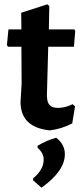

<svg xmlns="http://www.w3.org/2000/svg" viewBox="-20 -597 378 888"><path d="M210 6Q75 -8 75 -126L80 -209L79 -381H17L12 -388L19 -461H79L78 -538L199 -577L208 -569L206 -461H324L328 -454L322 -381H203L197 -157Q197 -125 209 -111.5Q221 -98 249 -98Q281 -98 316 -115L327 -105L314 -26Q263 0 210 6ZM240 40Q280 71 280 116Q280 194 172 271L133 237V228Q182 188 182 141Q182 111 154 87V77Q198 51 240 40Z"/></svg>

Font: Alegreya Sans
Style: Bold
Weight: 700
Designer: Juan Pablo del Peral
Foundry: Huerta Tipografica
Version: Version 2.007